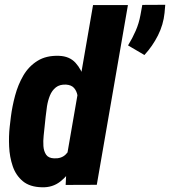

<svg xmlns="http://www.w3.org/2000/svg" viewBox="-20 -771 709 801"><path d="M260.3 -127 368.2 -750H513.7L383.8 0L253.9 0.5ZM20.5 -242.2 25.4 -283.7Q30.8 -326.7 43 -372.3Q55.2 -418 77.6 -456.3Q100.1 -494.6 136.7 -517.3Q173.3 -540 226.1 -538.1Q270 -536.6 295.2 -508.8Q320.3 -481 332 -440.2Q343.8 -399.4 346.2 -356.9Q348.6 -314.5 347.2 -282.7L341.8 -239.7Q335.4 -205.1 322.3 -161.9Q309.1 -118.7 286.6 -78.9Q264.2 -39.1 231.7 -13.7Q199.2 11.7 155.3 10.3Q104.5 9.3 75.2 -15.1Q45.9 -39.6 33 -77.9Q20 -116.2 18.1 -159.7Q16.1 -203.1 20.5 -242.2ZM170.4 -283.7 166 -241.7Q164.6 -226.6 162.1 -204.8Q159.7 -183.1 161.1 -161.6Q162.6 -140.1 172.4 -125.7Q182.1 -111.3 205.6 -110.4Q236.3 -108.9 254.2 -126.7Q272 -144.5 280.8 -170.9Q289.6 -197.3 292 -222.2L302.7 -299.3Q304.2 -314.9 305.4 -334.7Q306.6 -354.5 303.2 -373Q299.8 -391.6 288.8 -404.1Q277.8 -416.5 255.9 -418Q229.5 -419.4 213.1 -406.5Q196.8 -393.6 188.2 -372.3Q179.7 -351.1 176 -327.4Q172.4 -303.7 170.4 -283.7ZM669.4 -751 666.5 -717.3Q661.6 -668 638.9 -623Q616.2 -578.1 582.5 -541.5L514.2 -581.5Q532.7 -611.8 546.1 -642.6Q559.6 -673.3 565.9 -708L573.7 -750.5Z"/></svg>

Font: Roboto Condensed ExtraBold
Style: Italic
Weight: 800
Italic angle: -12°
Designer: Christian Robertson
Foundry: Google
Version: Version 3.008; 2023